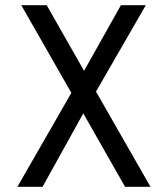

<svg xmlns="http://www.w3.org/2000/svg" viewBox="-20 -720 646 740"><path d="M462 0 301 -283 144 0H47L255 -362L62 -700H160L304 -447L446 -700H542L350 -367L560 0Z"/></svg>

Font: Overpass
Style: Regular
Weight: 400
Designer: Delve Withrington, Thomas Jockin
Foundry: Delve Fonts
Version: Version 3.000;DELV;Overpass